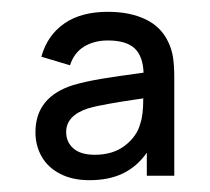

<svg xmlns="http://www.w3.org/2000/svg" viewBox="-20 -575 355 325"><path d="M275 -444V-277.5H228.5V-316.5Q212 -293 188.2 -281.5Q164.5 -270 131.5 -270Q102.5 -270 81.8 -280.8Q61 -291.5 50.5 -310Q40 -328.5 40 -351Q40 -411 104 -431Q124.5 -437 151.2 -441.5Q178 -446 223 -452Q222 -480 207.8 -493.2Q193.5 -506.5 162.5 -506.5Q139.5 -506.5 122.5 -496.2Q105.5 -486 98.5 -464.5L50 -479Q60 -515 88.5 -535Q117 -555 162.5 -555Q200 -555 226.5 -542.2Q253 -529.5 265 -503.5Q271 -491 273 -477Q275 -463 275 -444ZM222.5 -408.5 209 -406.5Q185 -403 163.8 -399.2Q142.5 -395.5 129 -391.5Q92 -379.5 92 -351.5Q92 -334.5 104.2 -323.8Q116.5 -313 140.5 -313Q171.5 -313 191.8 -328.8Q212 -344.5 217.5 -366Q222.5 -380 222.5 -408.5Z"/></svg>

Font: CCSD_manrope
Style: Regular
Weight: 400
Designer: Mikhail Sharanda
Foundry: Mikhail Sharanda
Version: Version 4.503